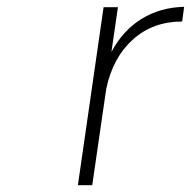

<svg xmlns="http://www.w3.org/2000/svg" viewBox="-20 -542 559 562"><path d="M208 0 283.2 -521H325.2L306.2 -390.1Q339.8 -453.1 394.5 -486.8Q449.2 -520.5 519 -522L513.2 -479Q427.7 -479 369.1 -426.5Q310.5 -374 291 -282.2L250 0Z"/></svg>

Font: Trueno UltraLight
Style: Italic
Weight: 250
Designer: Julieta Ulanovsky
Foundry: Julieta Ulanovsky
Version: Version 3.001b | FøM Fix